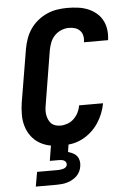

<svg xmlns="http://www.w3.org/2000/svg" viewBox="-62 -789 725 1055"><g transform="rotate(-5 300.0 -261.5)"><path d="M256 8Q223 8 191 2Q159 -4 132 -20Q105 -36 86.5 -61Q68 -86 59 -116Q50 -146 50 -179Q50 -212 55 -245L104 -538Q109 -566 118.5 -593.5Q128 -621 145 -646Q162 -671 186 -690.5Q210 -710 237 -722Q264 -734 292.5 -738.5Q321 -743 349 -743Q378 -743 406.5 -739.5Q435 -736 460.5 -726Q486 -716 507 -699Q528 -682 541 -658.5Q554 -635 558 -607Q562 -579 558 -550Q558 -549 557.5 -548.5Q557 -548 557 -547H425Q425 -547 425 -547.5Q425 -548 425 -548Q428 -566 424.5 -582.5Q421 -599 410 -611Q399 -623 383 -628Q367 -633 349 -633Q328 -633 307 -624.5Q286 -616 270 -599.5Q254 -583 246 -562Q238 -541 234 -520L186 -227Q183 -212 182 -197.5Q181 -183 183 -169.5Q185 -156 190.5 -143Q196 -130 205 -120.5Q214 -111 227.5 -106.5Q241 -102 256 -102Q275 -102 295 -109Q315 -116 330.5 -131Q346 -146 355.5 -165Q365 -184 368 -204H500Q495 -176 484 -148.5Q473 -121 456.5 -96Q440 -71 417 -50.5Q394 -30 367.5 -16.5Q341 -3 312.5 2.5Q284 8 256 8ZM92 220 106 140H221Q228 140 235.5 139Q243 138 250.5 136Q258 134 264.5 128.5Q271 123 272 115Q273 108 269.5 101.5Q266 95 259.5 91.5Q253 88 245 87Q237 86 230 86H181L195 0H292L285 46Q299 50 312 56.5Q325 63 333.5 74Q342 85 345 100Q348 115 345 130Q343 145 336 159Q329 173 318 183.5Q307 194 293 201.5Q279 209 265 213Q251 217 236.5 218.5Q222 220 207 220Z"/></g></svg>

Font: Iosevka SS04 XBd Ex Obl
Style: Regular
Weight: 800
Width: 7
Italic angle: -9°
Monospace: yes
Designer: Belleve Invis
Foundry: Belleve Invis
Version: Version 19.0.0; ttfautohint (v1.8.4)